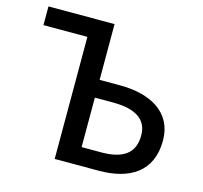

<svg xmlns="http://www.w3.org/2000/svg" viewBox="-106 -854 1025 971"><g transform="rotate(15 406.5 -368.5)"><path d="M261 0H491C653 0 766 -68 766 -231C766 -380 642 -445 485 -445H377V-737H31V-639H261ZM377 -93V-352H473C591 -352 653 -311 653 -228C653 -134 593 -93 480 -93Z"/></g></svg>

Font: DAIFUKU Sans JP Medium
Style: Regular
Weight: 500
Designer: Original font ‘Source Han Sans JP’ : Ryoko NISHIZUKA  (kana, bopomofo & ideographs); Paul D. Hunt (Latin, Greek & Cyrill
Foundry: Daifuku
Version: Version 1.000